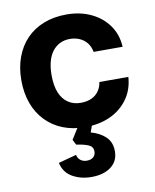

<svg xmlns="http://www.w3.org/2000/svg" viewBox="-88 -613 753 933"><g transform="rotate(-10 288.5 -146.5)"><path d="M299 9Q239 9 190 -10.5Q141 -30 105.5 -67Q70 -104 51.5 -155Q33 -206 33 -268Q33 -331 52 -382.5Q71 -434 106.5 -470.5Q142 -507 192 -526.5Q242 -546 304 -546Q372 -546 425.5 -520.5Q479 -495 511 -449.5Q543 -404 546 -344H403Q398 -371 383.5 -389Q369 -407 347.5 -416.5Q326 -426 300 -426Q271 -426 249 -414.5Q227 -403 212 -382.5Q197 -362 189.5 -333Q182 -304 182 -268Q182 -215 196.5 -180.5Q211 -146 237.5 -128.5Q264 -111 299 -111Q330 -111 352.5 -121.5Q375 -132 388.5 -151.5Q402 -171 405 -195H548Q544 -133 511 -87Q478 -41 424 -16Q370 9 299 9ZM288 253Q236 253 195 230Q154 207 143 158L232 134Q235 151 248 161Q261 171 279 171Q300 171 311.5 160.5Q323 150 323 133Q323 110 302.5 100.5Q282 91 241 85L228 59L277 -19H342L321 39Q367 52 394 78.5Q421 105 421 149Q421 198 384.5 225.5Q348 253 288 253Z"/></g></svg>

Font: Mona Sans ExtraLight
Style: Bold
Weight: 700
Version: Version 2.000